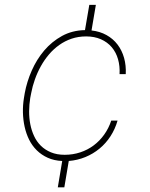

<svg xmlns="http://www.w3.org/2000/svg" viewBox="-20 -664 627 803"><path d="M250.5 -16.6Q285.2 -16.6 315.9 -26.9Q346.7 -37.1 371.8 -55.9Q397 -74.7 415.8 -101.1Q434.6 -127.4 445.3 -159.7H471.7Q461.4 -124 442.1 -94.2Q422.9 -64.5 396.2 -42.5Q369.6 -20.5 336.9 -7.1Q304.2 6.3 267.6 9.3L249 119.6H221.7L240.2 9.3Q206.1 7.8 179.7 -4.2Q153.3 -16.1 133.8 -35.4Q114.3 -54.7 101.8 -79.8Q89.4 -105 83 -133.8Q76.7 -162.6 75.9 -193.4Q75.2 -224.1 80.1 -253.9L83.5 -274.4Q92.3 -322.3 112.8 -368.9Q133.3 -415.5 165 -452.9Q196.8 -490.2 239.5 -513.7Q282.2 -537.1 335.4 -538.1L353.5 -643.6H380.9L362.8 -536.6Q397.9 -532.7 425.5 -517.3Q453.1 -502 471.7 -477.5Q490.2 -453.1 499 -421.6Q507.8 -390.1 505.9 -354H480Q481.9 -387.7 473.6 -416.5Q465.3 -445.3 447.3 -466.6Q429.2 -487.8 402.1 -499.8Q375 -511.7 340.3 -511.7Q307.6 -511.7 279.5 -502.2Q251.5 -492.7 227.8 -475.8Q204.1 -459 184.8 -436.3Q165.5 -413.6 150.9 -387.2Q136.2 -360.8 126 -332Q115.7 -303.2 110.4 -274.4L106.4 -253.9Q102.1 -227.1 101.8 -199Q101.6 -170.9 106.7 -144.5Q111.8 -118.2 122.6 -95Q133.3 -71.8 150.9 -54.4Q168.5 -37.1 193.1 -26.9Q217.8 -16.6 250.5 -16.6Z"/></svg>

Font: Roboto Mono Thin
Style: Italic
Weight: 250
Designer: Google
Version: Version 2.000985; 2015; ttfautohint (v1.3)